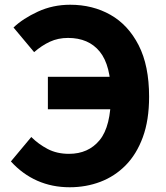

<svg xmlns="http://www.w3.org/2000/svg" viewBox="-20 -776 702 810"><path d="M274 14Q200 14 137.5 -13.5Q75 -41 26 -95L112 -198Q142 -168 181 -147.5Q220 -127 271 -127Q353 -127 400.5 -185Q448 -243 448 -375Q448 -500 401 -558Q354 -616 267 -616Q225 -616 190.5 -600Q156 -584 124 -556L37 -660Q77 -698 140 -727Q203 -756 276 -756Q371 -756 446 -713.5Q521 -671 565 -585Q609 -499 609 -368Q609 -269 582.5 -197Q556 -125 510 -78.5Q464 -32 403.5 -9Q343 14 274 14ZM182 -315V-452H517V-315Z"/></svg>

Font: Noto Sans KR ExtraBold
Style: Regular
Weight: 800
Designer: Ryoko NISHIZUKA  (kana, bopomofo & ideographs); Paul D. Hunt (Latin, Greek & Cyrillic); Sandoll Communications , Soo-you
Foundry: Adobe
Version: Version 2.004-H2;hotconv 1.0.118;makeotfexe 2.5.65603